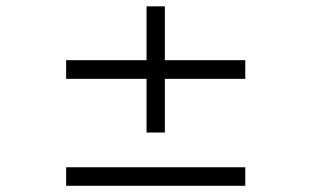

<svg xmlns="http://www.w3.org/2000/svg" viewBox="-20 -598 1002 618"><path d="M192.9 0V-59.6H769.5V0ZM510.7 -344.2V-171.4H451.7V-344.2H192.9V-404.3H451.7V-577.6H510.7V-404.3H769.5V-344.2Z"/></svg>

Font: Doulos SIL Afr
Style: Regular
Weight: 400
Designer: Walt Agee, Victor Gaultney, Peter Martin, Debbi Hosken, Becca Hirsbrunner
Foundry: SIL International
Version: Version 5.000